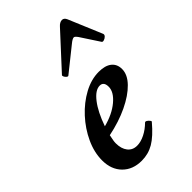

<svg xmlns="http://www.w3.org/2000/svg" viewBox="-216 -787 882 882"><g transform="rotate(-45 225.5 -345.5)"><path d="M164 13Q106 13 71 -22.5Q36 -58 36 -117Q36 -169 60.5 -222Q85 -275 125.5 -319Q166 -363 215 -389.5Q264 -416 313 -416Q354 -416 376 -398.5Q398 -381 398 -349Q398 -313 364.5 -278.5Q331 -244 273.5 -216.5Q216 -189 143 -174Q139 -154 137.5 -145.5Q136 -137 136 -128Q136 -93 152.5 -72Q169 -51 198 -51Q222 -51 249 -64.5Q276 -78 299 -101Q303 -104 309.5 -100Q316 -96 321 -89.5Q326 -83 323 -81Q279 -29 243 -8Q207 13 164 13ZM156 -219Q218 -235 257.5 -268Q297 -301 297 -335Q297 -368 271 -368Q242 -368 211 -328Q180 -288 156 -219ZM203 -503Q199 -499 193 -503.5Q187 -508 183.5 -515Q180 -522 183 -525L333 -688Q347 -704 362 -704Q375 -704 382 -688L451 -524Q453 -517 446.5 -510.5Q440 -504 431 -501.5Q422 -499 419 -505L360 -595Q350 -609 344 -609Q335 -609 318 -595Z"/></g></svg>

Font: Junicode SmExp
Style: Bold Italic
Weight: 700
Width: 6
Italic angle: -11°
Designer: Peter S. Baker
Version: Version 2.205; ttfautohint (v1.8.4)